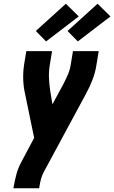

<svg xmlns="http://www.w3.org/2000/svg" viewBox="-20 -1009 612 1029"><path d="M52 0 53 -7Q59 -41 68 -75Q77 -109 94 -140L163 -270L115 -503Q106 -541 104.5 -581Q103 -621 109 -662L121 -735H259L247 -662Q241 -626 242.5 -591.5Q244 -557 249 -523L261 -450L319 -557Q332 -582 343.5 -608.5Q355 -635 359 -662L371 -735H509L497 -662Q491 -621 475.5 -581Q460 -541 439 -503L214 -86Q204 -67 199 -47Q194 -27 191 -7L190 0ZM397 -787 342 -843 503 -989 572 -921ZM227 -787 172 -843 333 -989 402 -921Z"/></svg>

Font: Iosevka Curly Heavy
Style: Italic
Weight: 900
Italic angle: -9°
Monospace: yes
Designer: Belleve Invis
Foundry: Belleve Invis
Version: Version 22.1.2; ttfautohint (v1.8.4)